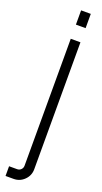

<svg xmlns="http://www.w3.org/2000/svg" viewBox="-207 -739 482 907"><g transform="rotate(20 34.0 -285.5)"><path d="M29.2 66.6V-571.4H77.9V66.6Q77.9 98.3 55.6 120.6Q33.3 142.9 1.7 142.9H-38.7V94.1H1.7Q13.3 94.1 21.2 86.2Q29.2 78.3 29.2 66.6ZM29.2 -714.3H77.9V-642.6H29.2Z"/></g></svg>

Font: Marapfhont
Style: Book
Weight: 400
Version: Version 0.15